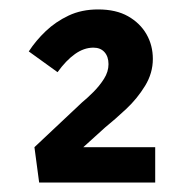

<svg xmlns="http://www.w3.org/2000/svg" viewBox="-20 -805 393 407"><path d="M63 -418 53 -493 154 -588Q165 -597 178 -610Q191 -623 200.5 -638Q210 -653 210 -669Q210 -685 201.5 -694.5Q193 -704 178 -704Q158 -704 139 -690.5Q120 -677 102 -652L41 -696Q56 -719 77 -739Q98 -759 125.5 -772Q153 -785 188 -785Q226 -785 251.5 -770.5Q277 -756 290.5 -732.5Q304 -709 304 -680Q304 -650 287.5 -623Q271 -596 247.5 -574Q224 -552 203 -535L140 -478L144 -493H309V-418Z"/></svg>

Font: Lexend Peta Medium
Style: Regular
Weight: 500
Designer: Bonnie Shaver-Troup, Thomas Jockin
Foundry: Lexend
Version: Version 1.007